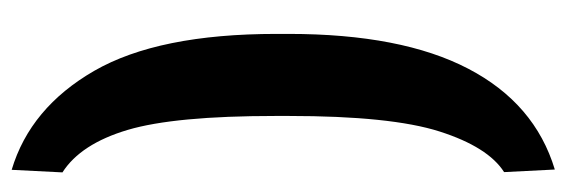

<svg xmlns="http://www.w3.org/2000/svg" viewBox="-341 -420 971 329"><g transform="rotate(90 144.5 -255.5)"><path d="M275.4 123Q226.6 91.8 202.6 11.2Q178.7 -69.3 178.7 -242.2V-264.6Q178.7 -439.9 205.3 -523.2Q231.9 -606.4 274.9 -633.8L270.5 -720.7Q157.2 -686.5 97.7 -572.3Q38.1 -458 38.1 -264.6V-243.7Q38.1 -41.5 101.3 68.4Q164.6 178.2 271 210Z"/></g></svg>

Font: Roboto Flex Super Cond Bold
Style: Regular
Weight: 700
Width: 3
Designer: Berlow after Robertson
Foundry: Google
Version: Version 3.000